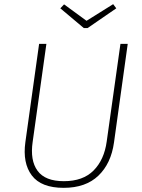

<svg xmlns="http://www.w3.org/2000/svg" viewBox="-20 -893 685 923"><path d="M524 -873 539 -853 401 -758H383L270 -853L288 -872L396 -793ZM594 -682 528 -208Q514 -107 453 -48.5Q392 10 286 10Q178 10 133 -49.5Q88 -109 102 -210L168 -682H203L137 -211Q124 -122 160.5 -72Q197 -22 287 -22Q379 -22 430 -73.5Q481 -125 493 -213L559 -682Z"/></svg>

Font: Fira Sans UltraLight
Style: Italic
Weight: 200
Italic angle: -8°
Designer: Carrois Corporate & Edenspiekermann AG
Foundry: Carrois Corporate GbR & Edenspiekermann AG
Version: Version 4.203;PS 004.203;hotconv 1.0.88;makeotf.lib2.5.64775